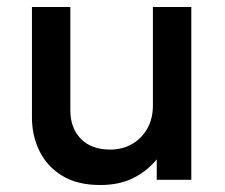

<svg xmlns="http://www.w3.org/2000/svg" viewBox="-20 -515 644 550"><path d="M267.5 15Q201 15 157.8 -11.8Q114.5 -38.5 93 -82.5Q71.5 -126.5 71.5 -178.5V-495H181.5V-199Q181.5 -148 211.8 -117.2Q242 -86.5 295.5 -86.5Q330.5 -86.5 358 -102.2Q385.5 -118 401.8 -146.5Q418 -175 418 -212.5V-495H528V0H429V-58.5Q400 -23.5 360.2 -4.2Q320.5 15 267.5 15Z"/></svg>

Font: Geologica EX
Style: Regular
Weight: 400
Designer: Sindre Bremnes, Frode Helland
Foundry: Monokrom Skriftforlag AS
Version: Version 1.010;gftools[0.9.28]